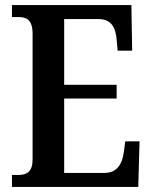

<svg xmlns="http://www.w3.org/2000/svg" viewBox="-20 -734 598 754"><path d="M27 0H523L528 -179H472L466 -135C460 -91 440 -55 391 -55H232V-347H438V-401H232V-659H368C417 -659 434 -626 438 -579L442 -535H499L496 -714H27V-667H52C82 -667 108 -659 108 -601V-108C108 -60 86 -47 53 -47H27Z"/></svg>

Font: Noto Serif Georgian Condensed SemiBold
Style: Regular
Weight: 600
Width: 3
Designer: Monotype Design Team, Akaki Razmadze
Foundry: Google LLC
Version: Version 2.003